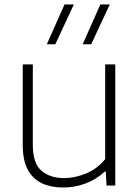

<svg xmlns="http://www.w3.org/2000/svg" viewBox="-20 -828 624 857"><path d="M261.5 9Q208.5 9 168 -9.5Q127.5 -28 104.5 -69.8Q81.5 -111.5 81.5 -180.5V-540.5H126.5V-181.5Q126.5 -98.5 165.2 -65.8Q204 -33 266 -33Q312 -33 362 -52.8Q412 -72.5 449.5 -117.5V-540.5H494.5V0H455.5L452 -62.5H448Q410 -27 361.8 -9Q313.5 9 261.5 9ZM349 -630.5 428 -808H470L387 -630.5ZM189 -630.5 268 -808H309.5L227 -630.5Z"/></svg>

Font: Encode Sans Semi Expanded ExtraLight
Style: Regular
Weight: 200
Width: 6
Designer: Multiple Designers
Foundry: Impallari Type
Version: Version 3.000; ttfautohint (v1.8.3) -l 8 -r 50 -G 200 -x 14 